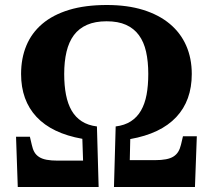

<svg xmlns="http://www.w3.org/2000/svg" viewBox="-20 -745 848 765"><path d="M64 -450.2Q64 -512.7 85 -563.2Q106 -613.8 148.4 -649.9Q190.9 -686 255.1 -705.6Q319.3 -725.1 405.8 -725.1Q487.3 -725.1 550.3 -705.6Q613.3 -686 656.5 -649.9Q699.7 -613.8 721.9 -563.2Q744.1 -512.7 744.1 -450.2Q744.1 -344.2 682.1 -278.3Q620.1 -212.4 499 -190.9L497.1 -106.9H597.2Q623 -106.9 641.1 -110.4Q659.2 -113.8 671.1 -121.3Q683.1 -128.9 690.2 -140.6Q697.3 -152.3 701.2 -168.9L709 -202.1H764.2L756.8 0H434.1L440.9 -241.2Q476.6 -245.6 501.5 -261.7Q526.4 -277.8 541.7 -304.4Q557.1 -331.1 564 -367.7Q570.8 -404.3 570.8 -450.2Q570.8 -500 562 -539.1Q553.2 -578.1 533.4 -605Q513.7 -631.8 482.2 -646Q450.7 -660.2 404.8 -660.2Q358.9 -660.2 326.7 -646Q294.4 -631.8 274.4 -605Q254.4 -578.1 245.1 -539.1Q235.8 -500 235.8 -450.2Q235.8 -404.3 242.9 -367.7Q250 -331.1 265.4 -304.4Q280.8 -277.8 305.7 -261.7Q330.6 -245.6 366.2 -241.2L373 0H50.8L43.9 -200.2H99.1L106.9 -167Q110.4 -150.4 117.2 -138.7Q124 -127 136 -119.4Q147.9 -111.8 166 -108.4Q184.1 -105 210 -105H311L308.1 -191.9Q187 -213.4 125.5 -279.3Q64 -345.2 64 -450.2Z"/></svg>

Font: Droids
Style: b
Weight: 700
Foundry: Ascender Corporation
Version: Version 1.00 build 113